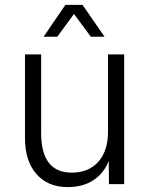

<svg xmlns="http://www.w3.org/2000/svg" viewBox="-20 -752 609 784"><path d="M256 12Q176 12 129 -41Q82 -94 82 -189V-530H148V-209Q148 -47 273 -47Q342 -47 381.5 -91.5Q421 -136 421 -214V-530H487V0H425L424 -95Q404 -44 361 -16Q318 12 256 12ZM158 -602 247 -732H317L407 -602H351L282 -695L214 -602Z"/></svg>

Font: Geist Light
Style: Regular
Weight: 400
Designer: Basement.studio, Andrés Briganti, Mateo Zaragoza
Foundry: Basement.studio, Vercel, Andrés Briganti, Guido Ferreyra, Mateo Zaragoza
Version: Version 1.401